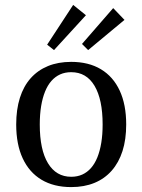

<svg xmlns="http://www.w3.org/2000/svg" viewBox="-20 -752 580 782"><path d="M270 10Q199 10 149 -20Q99 -50 72.5 -107Q46 -164 46 -245Q46 -306 61 -353.5Q76 -401 105 -433.5Q134 -466 175.5 -483Q217 -500 270 -500Q341 -500 391 -470Q441 -440 467.5 -383Q494 -326 494 -245Q494 -184 479 -137Q464 -90 435 -57Q406 -24 364.5 -7Q323 10 270 10ZM270 -32Q295 -32 315 -41Q335 -50 350.5 -67.5Q366 -85 376.5 -111Q387 -137 392.5 -170.5Q398 -204 398 -245Q398 -347 365 -402.5Q332 -458 270 -458Q245 -458 225 -449Q205 -440 189.5 -422.5Q174 -405 163.5 -379Q153 -353 147.5 -319.5Q142 -286 142 -245Q142 -142 175.5 -87Q209 -32 270 -32ZM339 -548 314 -573 441 -719 487 -671ZM200 -548 172 -570 278 -732 330 -690Z"/></svg>

Font: Sutasoma
Style: Regular
Weight: 400
Designer: Izhar Fathurrohim, Akbar Rohmanto, Arusyal Khofiqoini
Foundry: Kiwari Kolektiv
Version: Version 1.102